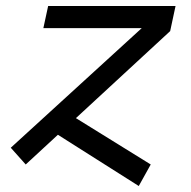

<svg xmlns="http://www.w3.org/2000/svg" viewBox="-20 -550 640 642"><path d="M66 0 16 -56 454 -456H125L141 -530H567L549 -446ZM444 72 160 -108 200 -176 484 0Z"/></svg>

Font: Geist Mono
Style: Italic
Weight: 400
Italic angle: -12°
Monospace: yes
Designer: Basement.studio, Andrés Briganti, Mateo Zaragoza
Foundry: Basement.studio, Vercel, Andrés Briganti, Guido Ferreyra, Mateo Zaragoza
Version: Version 1.500